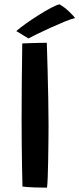

<svg xmlns="http://www.w3.org/2000/svg" viewBox="-20 -858 366 884"><path d="M196.5 6Q175.5 6 141 5Q106.5 4 83.5 1Q82.5 -34 81.5 -87.2Q80.5 -140.5 80 -198.8Q79.5 -257 79.5 -307.5Q79.5 -381 80.2 -470.2Q81 -559.5 82.5 -658Q91 -658.5 112.2 -659.2Q133.5 -660 156.8 -660.5Q180 -661 195.5 -661Q197.5 -602 199.2 -535.5Q201 -469 202.2 -403.8Q203.5 -338.5 203.5 -283Q203.5 -250 203 -207.2Q202.5 -164.5 201.8 -121.2Q201 -78 199.8 -43.8Q198.5 -9.5 196.5 6ZM254 -838Q279 -823.5 300.2 -802.8Q321.5 -782 325.5 -775Q307 -770.5 276.5 -758Q246 -745.5 212.5 -730.2Q179 -715 151.2 -701.5Q123.5 -688 111 -681L55 -715Q71 -729 98.5 -748.8Q126 -768.5 157 -788Q188 -807.5 214.2 -821.5Q240.5 -835.5 254 -838Z"/></svg>

Font: Grandstander Medium
Style: Regular
Weight: 500
Designer: Tyler Finck
Foundry: Etcetera Type Co
Version: Version 1.200; ttfautohint (v1.8.3)